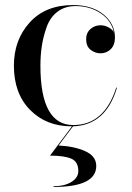

<svg xmlns="http://www.w3.org/2000/svg" viewBox="-20 -490 523 760"><path d="M290 187Q290 150 262 138Q234 126 178 126L265 10H263Q163 10 99 -55Q35 -120 35 -230Q35 -332 97.5 -401Q160 -470 269 -470Q344 -470 389.5 -433Q435 -396 435 -341Q435 -312 418.5 -295.5Q402 -279 378 -279Q356 -279 338.5 -293Q321 -307 321 -335Q321 -360 338 -375Q355 -390 378 -390Q396 -390 412.5 -380Q429 -370 431 -360Q422 -408 379 -437Q336 -466 279 -466Q237 -466 207.5 -443.5Q178 -421 164.5 -382.5Q151 -344 145.5 -307.5Q140 -271 140 -230Q140 5 270 5Q393 5 440 -143H443Q399 6 269 10L212 86Q274 89 317.5 108.5Q361 128 361 167Q361 250 192 250V247Q236 247 263 230Q290 213 290 187Z"/></svg>

Font: Bodoni* 72
Style: Regular
Weight: 400
Version: Version 1.003